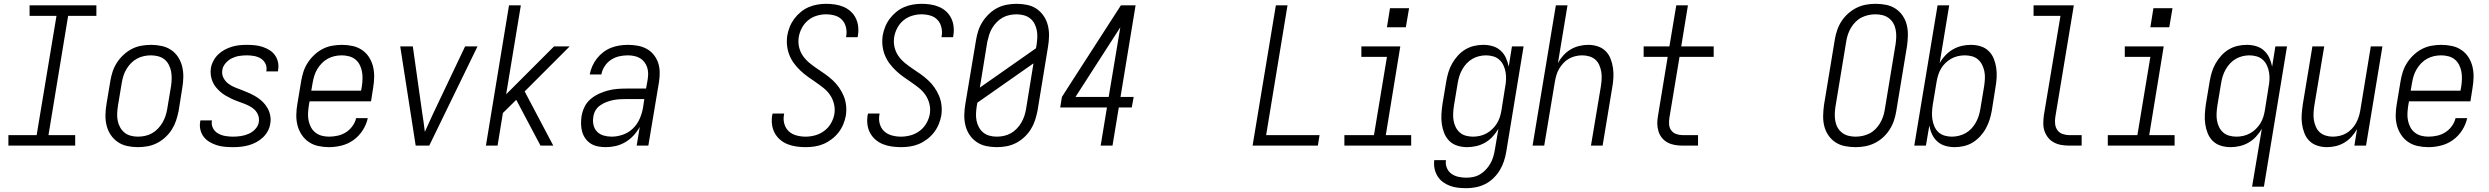

<svg xmlns="http://www.w3.org/2000/svg" viewBox="-20 -763 13040 1006"><path d="M24 0V-55H172L276 -680H135V-735H485V-680H337L234 -55H374V0Z M702 8Q673 8 646 2Q619 -4 597 -19Q575 -34 560 -56.5Q545 -79 538.5 -105.5Q532 -132 532.5 -160.5Q533 -189 538 -218L558 -338Q562 -363 570 -387.5Q578 -412 592.5 -434.5Q607 -457 627.5 -476Q648 -495 671.5 -507Q695 -519 721 -523.5Q747 -528 772 -528Q800 -528 827.5 -522Q855 -516 877 -501Q899 -486 913.5 -463.5Q928 -441 934.5 -414.5Q941 -388 940.5 -359.5Q940 -331 935 -302L916 -182Q911 -157 903 -132.5Q895 -108 881 -85.5Q867 -63 846.5 -44Q826 -25 802 -13Q778 -1 752.5 3.5Q727 8 702 8ZM703 -47Q721 -47 740 -51Q759 -55 776 -64.5Q793 -74 807 -88.5Q821 -103 831 -120Q841 -137 847 -155Q853 -173 856 -191L876 -311Q879 -331 879.5 -350.5Q880 -370 876.5 -388.5Q873 -407 864.5 -423.5Q856 -440 842 -451.5Q828 -463 809 -468Q790 -473 771 -473Q752 -473 733.5 -469Q715 -465 697.5 -455.5Q680 -446 666 -431.5Q652 -417 642 -400Q632 -383 626.5 -365Q621 -347 618 -329L598 -209Q595 -189 594 -169.5Q593 -150 596.5 -131.5Q600 -113 609 -96.5Q618 -80 632 -68.5Q646 -57 664.5 -52Q683 -47 703 -47Z M1201 8Q1179 8 1157 6Q1135 4 1115 -2.5Q1095 -9 1077.5 -19.5Q1060 -30 1047.5 -46Q1035 -62 1030 -83Q1025 -104 1029 -126Q1029 -128 1029.5 -129.5Q1030 -131 1030 -132H1091Q1091 -131 1090.5 -130.5Q1090 -130 1090 -129Q1087 -108 1096.5 -90.5Q1106 -73 1123 -63.5Q1140 -54 1160 -50.5Q1180 -47 1201 -47Q1221 -47 1241.5 -50Q1262 -53 1282 -61.5Q1302 -70 1317.5 -86.5Q1333 -103 1336 -123Q1339 -142 1333 -158.5Q1327 -175 1315 -187Q1303 -199 1287.5 -207Q1272 -215 1256 -221Q1240 -227 1223.5 -233Q1207 -239 1191.5 -246.5Q1176 -254 1161.5 -262.5Q1147 -271 1134 -282.5Q1121 -294 1110.5 -307Q1100 -320 1093.5 -336Q1087 -352 1084.5 -369.5Q1082 -387 1085 -406Q1088 -425 1098 -444Q1108 -463 1123 -477.5Q1138 -492 1156.5 -502Q1175 -512 1194.5 -518Q1214 -524 1233.5 -526Q1253 -528 1273 -528Q1294 -528 1315 -526Q1336 -524 1355.5 -517.5Q1375 -511 1392 -500.5Q1409 -490 1420.5 -474Q1432 -458 1436.5 -437.5Q1441 -417 1437 -396Q1437 -394 1436.5 -392.5Q1436 -391 1436 -389H1375Q1375 -390 1375.5 -391Q1376 -392 1376 -393Q1379 -413 1370.5 -430Q1362 -447 1346.5 -456.5Q1331 -466 1312 -469.5Q1293 -473 1273 -473Q1254 -473 1234 -470Q1214 -467 1195.5 -458Q1177 -449 1162.5 -432.5Q1148 -416 1145 -397Q1141 -375 1150.5 -356Q1160 -337 1176.5 -324.5Q1193 -312 1212.5 -304.5Q1232 -297 1251.5 -289.5Q1271 -282 1289.5 -273.5Q1308 -265 1325.5 -254Q1343 -243 1357.5 -228.5Q1372 -214 1382 -196Q1392 -178 1396 -157Q1400 -136 1396 -115Q1393 -94 1382.5 -75Q1372 -56 1356 -41.5Q1340 -27 1321 -17Q1302 -7 1281.5 -1.5Q1261 4 1241 6Q1221 8 1201 8Z M1704 8Q1675 8 1647.5 2Q1620 -4 1598 -19Q1576 -34 1561 -56.5Q1546 -79 1539 -105.5Q1532 -132 1532.5 -160.5Q1533 -189 1538 -218L1558 -338Q1562 -363 1570 -387.5Q1578 -412 1592.5 -434.5Q1607 -457 1627.5 -476Q1648 -495 1671.5 -507Q1695 -519 1721 -523.5Q1747 -528 1772 -528Q1800 -528 1827.5 -522Q1855 -516 1877 -501Q1899 -486 1913.5 -463.5Q1928 -441 1934.5 -414.5Q1941 -388 1940.5 -359.5Q1940 -331 1935 -302L1924 -232H1602L1598 -209Q1595 -189 1594 -169Q1593 -149 1597 -130.5Q1601 -112 1609.5 -96Q1618 -80 1632.5 -68.5Q1647 -57 1665.5 -52Q1684 -47 1704 -47Q1726 -47 1749 -52Q1772 -57 1792 -69.5Q1812 -82 1826.5 -102Q1841 -122 1846 -144H1907Q1900 -111 1880.5 -80.5Q1861 -50 1832.5 -29.5Q1804 -9 1770.5 -0.5Q1737 8 1704 8ZM1611 -288H1872L1876 -311Q1879 -331 1879.5 -350.5Q1880 -370 1876.5 -388.5Q1873 -407 1864.5 -423.5Q1856 -440 1842 -451.5Q1828 -463 1809 -468Q1790 -473 1771 -473Q1752 -473 1733.5 -469Q1715 -465 1697.5 -455.5Q1680 -446 1666 -431.5Q1652 -417 1642 -400Q1632 -383 1626.5 -365Q1621 -347 1618 -329Z M2158 0 2077 -520H2143L2192 -173Q2196 -148 2199.5 -123Q2203 -98 2206 -72Q2217 -98 2229 -123Q2241 -148 2252 -173L2417 -520H2482L2229 0Z M2526 0 2647 -735H2709L2632 -269L2883 -520H2965L2729 -284L2879 0H2812L2741 -134L2685 -240L2615 -171L2587 0Z M3154 8Q3133 8 3112.5 4Q3092 0 3075.5 -10.5Q3059 -21 3047.5 -37Q3036 -53 3030.5 -72Q3025 -91 3024.5 -112Q3024 -133 3027 -154Q3031 -178 3042 -201.5Q3053 -225 3073 -242.5Q3093 -260 3116.5 -271Q3140 -282 3164.5 -288.5Q3189 -295 3213 -297Q3237 -299 3262 -299H3365L3373 -343Q3376 -360 3376 -377Q3376 -394 3371 -409.5Q3366 -425 3356.5 -437.5Q3347 -450 3333.5 -458Q3320 -466 3303.5 -469.5Q3287 -473 3270 -473Q3247 -473 3224.5 -468Q3202 -463 3182 -450Q3162 -437 3148.5 -416.5Q3135 -396 3131 -373H3070Q3074 -395 3083.5 -416.5Q3093 -438 3107.5 -456.5Q3122 -475 3141 -489.5Q3160 -504 3181.5 -512.5Q3203 -521 3225.5 -524.5Q3248 -528 3270 -528Q3296 -528 3321 -523.5Q3346 -519 3367.5 -507.5Q3389 -496 3404.5 -477Q3420 -458 3428 -435Q3436 -412 3436.5 -386Q3437 -360 3433 -334L3377 0H3316L3332 -98Q3319 -74 3299.5 -53Q3280 -32 3256 -18Q3232 -4 3206 2Q3180 8 3154 8ZM3185 -47Q3214 -47 3244 -57.5Q3274 -68 3296.5 -90Q3319 -112 3331.5 -140.5Q3344 -169 3349 -198L3356 -244H3262Q3244 -244 3227 -243Q3210 -242 3192.5 -238.5Q3175 -235 3158 -228.5Q3141 -222 3125.5 -211.5Q3110 -201 3100.5 -185Q3091 -169 3089 -152Q3085 -130 3089.5 -109Q3094 -88 3108 -73.5Q3122 -59 3142.5 -53Q3163 -47 3185 -47Z M4201 8Q4176 8 4152 4.5Q4128 1 4106.5 -7.5Q4085 -16 4067.5 -31Q4050 -46 4039 -66.5Q4028 -87 4025 -111Q4022 -135 4026 -160Q4027 -162 4027.5 -164Q4028 -166 4028 -168H4089Q4088 -167 4088 -165.5Q4088 -164 4088 -163Q4083 -138 4089.5 -114.5Q4096 -91 4112.5 -75.5Q4129 -60 4152.5 -53.5Q4176 -47 4201 -47Q4226 -47 4251.5 -54Q4277 -61 4299 -77.5Q4321 -94 4334.5 -118Q4348 -142 4352 -167Q4356 -194 4349.5 -219.5Q4343 -245 4329 -265.5Q4315 -286 4295 -302Q4275 -318 4254.5 -332Q4234 -346 4213.5 -360.5Q4193 -375 4174.5 -392.5Q4156 -410 4141 -430Q4126 -450 4116.5 -473.5Q4107 -497 4104 -523.5Q4101 -550 4105 -577Q4109 -600 4118 -622.5Q4127 -645 4141.5 -664.5Q4156 -684 4175.5 -700Q4195 -716 4217 -725.5Q4239 -735 4262.5 -739Q4286 -743 4308 -743Q4332 -743 4355.5 -739.5Q4379 -736 4400 -727Q4421 -718 4437.5 -703Q4454 -688 4464 -667.5Q4474 -647 4476.5 -623.5Q4479 -600 4475 -576Q4475 -574 4474.5 -572Q4474 -570 4473 -568H4413Q4413 -569 4413 -570.5Q4413 -572 4414 -574Q4418 -597 4412.5 -620Q4407 -643 4392 -659Q4377 -675 4354.5 -681.5Q4332 -688 4308 -688Q4284 -688 4259 -680.5Q4234 -673 4214 -656.5Q4194 -640 4181.5 -616.5Q4169 -593 4165 -568Q4161 -541 4167 -515.5Q4173 -490 4187.5 -469.5Q4202 -449 4221.5 -433Q4241 -417 4262 -403Q4283 -389 4303.5 -374.5Q4324 -360 4342.5 -343Q4361 -326 4375.5 -305.5Q4390 -285 4400 -261.5Q4410 -238 4413 -211.5Q4416 -185 4412 -158Q4408 -135 4398.5 -112Q4389 -89 4373.5 -69Q4358 -49 4337.5 -33.5Q4317 -18 4294.5 -8.5Q4272 1 4248 4.5Q4224 8 4201 8Z M4701 8Q4676 8 4652 4.5Q4628 1 4606.5 -7.5Q4585 -16 4567.5 -31Q4550 -46 4539 -66.5Q4528 -87 4525 -111Q4522 -135 4526 -160Q4527 -162 4527.5 -164Q4528 -166 4528 -168H4589Q4588 -167 4588 -165.5Q4588 -164 4588 -163Q4583 -138 4589.5 -114.5Q4596 -91 4612.5 -75.5Q4629 -60 4652.5 -53.5Q4676 -47 4701 -47Q4726 -47 4751.5 -54Q4777 -61 4799 -77.5Q4821 -94 4834.5 -118Q4848 -142 4852 -167Q4856 -194 4849.5 -219.5Q4843 -245 4829 -265.5Q4815 -286 4795 -302Q4775 -318 4754.5 -332Q4734 -346 4713.5 -360.5Q4693 -375 4674.5 -392.5Q4656 -410 4641 -430Q4626 -450 4616.5 -473.5Q4607 -497 4604 -523.5Q4601 -550 4605 -577Q4609 -600 4618 -622.5Q4627 -645 4641.5 -664.5Q4656 -684 4675.5 -700Q4695 -716 4717 -725.5Q4739 -735 4762.5 -739Q4786 -743 4808 -743Q4832 -743 4855.5 -739.5Q4879 -736 4900 -727Q4921 -718 4937.5 -703Q4954 -688 4964 -667.5Q4974 -647 4976.5 -623.5Q4979 -600 4975 -576Q4975 -574 4974.5 -572Q4974 -570 4973 -568H4913Q4913 -569 4913 -570.5Q4913 -572 4914 -574Q4918 -597 4912.5 -620Q4907 -643 4892 -659Q4877 -675 4854.5 -681.5Q4832 -688 4808 -688Q4784 -688 4759 -680.5Q4734 -673 4714 -656.5Q4694 -640 4681.5 -616.5Q4669 -593 4665 -568Q4661 -541 4667 -515.5Q4673 -490 4687.5 -469.5Q4702 -449 4721.5 -433Q4741 -417 4762 -403Q4783 -389 4803.5 -374.5Q4824 -360 4842.5 -343Q4861 -326 4875.5 -305.5Q4890 -285 4900 -261.5Q4910 -238 4913 -211.5Q4916 -185 4912 -158Q4908 -135 4898.5 -112Q4889 -89 4873.5 -69Q4858 -49 4837.5 -33.5Q4817 -18 4794.5 -8.5Q4772 1 4748 4.5Q4724 8 4701 8Z M5202 8Q5173 8 5146 2Q5119 -4 5097 -19Q5075 -34 5060 -56.5Q5045 -79 5038.5 -105.5Q5032 -132 5032.5 -160.5Q5033 -189 5038 -218L5094 -553Q5098 -578 5106 -602.5Q5114 -627 5128.5 -649.5Q5143 -672 5163 -691Q5183 -710 5207 -722Q5231 -734 5256.5 -738.5Q5282 -743 5307 -743Q5336 -743 5363.5 -737Q5391 -731 5412.5 -716Q5434 -701 5449 -678.5Q5464 -656 5470.5 -629.5Q5477 -603 5476.5 -574.5Q5476 -546 5471 -517L5416 -182Q5411 -157 5403 -132.5Q5395 -108 5381 -85.5Q5367 -63 5346.5 -44Q5326 -25 5302 -13Q5278 -1 5252.5 3.5Q5227 8 5202 8ZM5114 -304 5408 -510 5411 -526Q5414 -546 5415 -565.5Q5416 -585 5412.5 -603.5Q5409 -622 5400.5 -638.5Q5392 -655 5377.5 -666.5Q5363 -678 5344.5 -683Q5326 -688 5306 -688Q5288 -688 5269 -684Q5250 -680 5233 -670.5Q5216 -661 5202 -646.5Q5188 -632 5178 -615Q5168 -598 5162.5 -580Q5157 -562 5153 -544ZM5203 -47Q5221 -47 5240 -51Q5259 -55 5276 -64.5Q5293 -74 5307 -88.5Q5321 -103 5331 -120Q5341 -137 5347 -155Q5353 -173 5356 -191L5395 -431L5101 -225L5098 -209Q5095 -189 5094 -169.5Q5093 -150 5096.5 -131.5Q5100 -113 5109 -96.5Q5118 -80 5132 -68.5Q5146 -57 5164.5 -52Q5183 -47 5203 -47Z M5747 0 5780 -200H5535L5544 -255L5588 -324L5853 -735H5930L5851 -255H5920L5910 -200H5842L5809 0ZM5789 -255 5850 -620 5615 -255Z M6543 0 6665 -735H6726L6614 -55H6894L6885 0Z M7024 0V-55H7179L7247 -465H7113V-520H7317L7241 -55H7374V0ZM7346 -620H7247L7263 -720H7363Z M7664 223Q7641 223 7619 220.5Q7597 218 7577 210.5Q7557 203 7540 190.5Q7523 178 7512 160Q7501 142 7496.5 120.5Q7492 99 7495 76H7556Q7553 98 7561 117Q7569 136 7585 147.5Q7601 159 7621.5 163.5Q7642 168 7664 168Q7682 168 7700.5 164Q7719 160 7735.5 150Q7752 140 7765.5 125.5Q7779 111 7788.5 94.5Q7798 78 7803.5 60Q7809 42 7812 24L7831 -88Q7818 -66 7800.5 -47Q7783 -28 7761 -15.5Q7739 -3 7715 2.5Q7691 8 7667 8Q7641 8 7616.5 0.5Q7592 -7 7574.5 -24Q7557 -41 7547.5 -64.5Q7538 -88 7534.5 -113Q7531 -138 7532.5 -164.5Q7534 -191 7538 -218L7558 -338Q7562 -361 7569 -384.5Q7576 -408 7588.5 -430Q7601 -452 7618.5 -471.5Q7636 -491 7658 -504Q7680 -517 7704 -522.5Q7728 -528 7752 -528Q7778 -528 7801.5 -521Q7825 -514 7842.5 -498Q7860 -482 7870 -460.5Q7880 -439 7885 -414L7902 -520H7963L7872 33Q7868 57 7860 81.5Q7852 106 7838.5 128.5Q7825 151 7805.5 170Q7786 189 7762.5 201Q7739 213 7713.5 218Q7688 223 7664 223ZM7698 -47Q7716 -47 7734 -51Q7752 -55 7768.5 -64Q7785 -73 7799 -86.5Q7813 -100 7823 -116Q7833 -132 7838.5 -149.5Q7844 -167 7847 -185L7866 -305Q7870 -325 7871 -344.5Q7872 -364 7869 -383Q7866 -402 7858 -419.5Q7850 -437 7836.5 -449.5Q7823 -462 7804.5 -467.5Q7786 -473 7766 -473Q7748 -473 7729.5 -468.5Q7711 -464 7694.5 -454.5Q7678 -445 7664.5 -430.5Q7651 -416 7641.5 -399Q7632 -382 7626.5 -364.5Q7621 -347 7618 -329L7598 -209Q7595 -189 7594 -169.5Q7593 -150 7596 -132Q7599 -114 7607 -97.5Q7615 -81 7628.5 -69Q7642 -57 7660.5 -52Q7679 -47 7698 -47Z M8010 0 8132 -735H8193L8143 -433Q8155 -455 8172 -473.5Q8189 -492 8210.5 -504.5Q8232 -517 8255.5 -522.5Q8279 -528 8302 -528Q8328 -528 8352 -520Q8376 -512 8393 -495Q8410 -478 8419 -454.5Q8428 -431 8431.5 -406Q8435 -381 8433.5 -355Q8432 -329 8427 -302L8377 0H8316L8368 -311Q8371 -331 8372 -350Q8373 -369 8370 -387Q8367 -405 8359.5 -422Q8352 -439 8339 -450.5Q8326 -462 8308 -467.5Q8290 -473 8270 -473Q8253 -473 8235.5 -469Q8218 -465 8201.5 -456Q8185 -447 8172 -433Q8159 -419 8149.5 -403Q8140 -387 8135 -370Q8130 -353 8127 -335L8071 0Z M8796 0Q8775 0 8755 -3.5Q8735 -7 8718 -16Q8701 -25 8688.5 -40Q8676 -55 8670 -74Q8664 -93 8663.5 -113.5Q8663 -134 8667 -155L8718 -465H8592V-520H8727L8763 -735H8824L8789 -520H8959V-465H8780L8727 -146Q8724 -128 8725.5 -110.5Q8727 -93 8736.5 -80Q8746 -67 8762 -61Q8778 -55 8796 -55H8877V0Z M9702 8Q9674 8 9646.5 2.5Q9619 -3 9597 -17.5Q9575 -32 9560 -54Q9545 -76 9538.5 -102Q9532 -128 9532.5 -156Q9533 -184 9537 -213L9594 -558Q9598 -582 9606.5 -606.5Q9615 -631 9629.5 -653Q9644 -675 9664.5 -693Q9685 -711 9708.5 -722.5Q9732 -734 9757 -738.5Q9782 -743 9807 -743Q9836 -743 9863 -737.5Q9890 -732 9912 -717.5Q9934 -703 9949 -681Q9964 -659 9970.5 -633Q9977 -607 9976.5 -579Q9976 -551 9972 -522L9915 -177Q9911 -153 9902.5 -128.5Q9894 -104 9879.5 -82Q9865 -60 9845 -42Q9825 -24 9801 -12.5Q9777 -1 9752 3.5Q9727 8 9702 8ZM9703 -47Q9721 -47 9739.5 -51Q9758 -55 9775 -63.5Q9792 -72 9806 -86Q9820 -100 9830 -116.5Q9840 -133 9846 -150.5Q9852 -168 9855 -186L9912 -531Q9915 -551 9915.5 -570Q9916 -589 9912.5 -607.5Q9909 -626 9900 -641.5Q9891 -657 9876.5 -668Q9862 -679 9844 -683.5Q9826 -688 9806 -688Q9788 -688 9769.5 -684Q9751 -680 9734 -671.5Q9717 -663 9703 -649Q9689 -635 9679 -618.5Q9669 -602 9663 -584.5Q9657 -567 9654 -549L9597 -204Q9594 -184 9593.5 -165Q9593 -146 9596.5 -127.5Q9600 -109 9609 -93.5Q9618 -78 9632.5 -67Q9647 -56 9665 -51.5Q9683 -47 9703 -47Z M10221 8Q10196 8 10172 1Q10148 -6 10130.5 -22Q10113 -38 10103 -59.5Q10093 -81 10089 -106L10071 0H10010L10132 -735H10193L10143 -432Q10155 -454 10173 -473Q10191 -492 10213 -504.5Q10235 -517 10259 -522.5Q10283 -528 10306 -528Q10333 -528 10357.5 -520.5Q10382 -513 10399.5 -496Q10417 -479 10426.5 -455.5Q10436 -432 10439.5 -407Q10443 -382 10441.5 -355.5Q10440 -329 10435 -302L10416 -182Q10412 -159 10404.5 -135.5Q10397 -112 10385 -90Q10373 -68 10355 -48.5Q10337 -29 10315.5 -16Q10294 -3 10269.5 2.5Q10245 8 10221 8ZM10207 -47Q10225 -47 10243.5 -51.5Q10262 -56 10279 -65.5Q10296 -75 10309.5 -89.5Q10323 -104 10332.5 -121Q10342 -138 10347.5 -155.5Q10353 -173 10356 -191L10376 -311Q10379 -331 10380 -350.5Q10381 -370 10377.5 -388Q10374 -406 10366 -422.5Q10358 -439 10344.5 -451Q10331 -463 10312.5 -468Q10294 -473 10275 -473Q10257 -473 10239 -469Q10221 -465 10204.5 -456Q10188 -447 10174 -433.5Q10160 -420 10150.5 -404Q10141 -388 10135.5 -370.5Q10130 -353 10127 -335L10107 -215Q10104 -195 10103 -175.5Q10102 -156 10105 -137Q10108 -118 10115.5 -100.5Q10123 -83 10136.5 -70.5Q10150 -58 10168.5 -52.5Q10187 -47 10207 -47Z M10822 0Q10801 0 10780.5 -3.5Q10760 -7 10742 -16.5Q10724 -26 10711.5 -41.5Q10699 -57 10692.5 -76Q10686 -95 10686 -116.5Q10686 -138 10689 -159L10776 -680H10635V-735H10846L10749 -150Q10746 -132 10748 -113.5Q10750 -95 10760 -81Q10770 -67 10787 -61Q10804 -55 10822 -55H10887V0Z M11024 0V-55H11179L11247 -465H11113V-520H11317L11241 -55H11374V0ZM11346 -620H11247L11263 -720H11363Z M11780 215 11831 -88Q11818 -66 11800.5 -47Q11783 -28 11761 -15.5Q11739 -3 11715 2.5Q11691 8 11667 8Q11641 8 11616.5 0.5Q11592 -7 11574.5 -24Q11557 -41 11547.5 -64.5Q11538 -88 11534.5 -113Q11531 -138 11532.5 -164.5Q11534 -191 11538 -218L11558 -338Q11562 -361 11569 -384.5Q11576 -408 11588.5 -430Q11601 -452 11618.5 -471.5Q11636 -491 11658 -504Q11680 -517 11704 -522.5Q11728 -528 11752 -528Q11778 -528 11801.5 -521Q11825 -514 11842.5 -498Q11860 -482 11870 -460.5Q11880 -439 11885 -414L11902 -520H11963L11842 215ZM11698 -47Q11716 -47 11734 -51Q11752 -55 11768.5 -64Q11785 -73 11799 -86.5Q11813 -100 11823 -116Q11833 -132 11838.5 -149.5Q11844 -167 11847 -185L11866 -305Q11870 -325 11871 -344.5Q11872 -364 11869 -383Q11866 -402 11858 -419.5Q11850 -437 11836.5 -449.5Q11823 -462 11804.5 -467.5Q11786 -473 11766 -473Q11748 -473 11729.5 -468.5Q11711 -464 11694.5 -454.5Q11678 -445 11664.5 -430.5Q11651 -416 11641.5 -399Q11632 -382 11626.5 -364.5Q11621 -347 11618 -329L11598 -209Q11595 -189 11594 -169.5Q11593 -150 11596 -132Q11599 -114 11607 -97.5Q11615 -81 11628.5 -69Q11642 -57 11660.5 -52Q11679 -47 11698 -47Z M12172 8Q12146 8 12121.5 0Q12097 -8 12080 -25Q12063 -42 12054 -65.5Q12045 -89 12041.5 -114Q12038 -139 12040 -165Q12042 -191 12046 -218L12096 -520H12158L12106 -209Q12103 -189 12102 -170Q12101 -151 12104 -133Q12107 -115 12114.5 -98Q12122 -81 12135 -69.5Q12148 -58 12166 -52.5Q12184 -47 12203 -47Q12220 -47 12238 -51Q12256 -55 12272 -64Q12288 -73 12301.5 -87Q12315 -101 12324 -117Q12333 -133 12338.5 -150Q12344 -167 12347 -185L12402 -520H12463L12377 0H12316L12330 -87Q12318 -65 12301 -46.5Q12284 -28 12263 -15.5Q12242 -3 12218.5 2.5Q12195 8 12172 8Z M12704 8Q12675 8 12647.5 2Q12620 -4 12598 -19Q12576 -34 12561 -56.5Q12546 -79 12539 -105.5Q12532 -132 12532.5 -160.5Q12533 -189 12538 -218L12558 -338Q12562 -363 12570 -387.5Q12578 -412 12592.5 -434.5Q12607 -457 12627.5 -476Q12648 -495 12671.5 -507Q12695 -519 12721 -523.5Q12747 -528 12772 -528Q12800 -528 12827.5 -522Q12855 -516 12877 -501Q12899 -486 12913.5 -463.5Q12928 -441 12934.5 -414.5Q12941 -388 12940.5 -359.5Q12940 -331 12935 -302L12924 -232H12602L12598 -209Q12595 -189 12594 -169Q12593 -149 12597 -130.5Q12601 -112 12609.5 -96Q12618 -80 12632.5 -68.5Q12647 -57 12665.5 -52Q12684 -47 12704 -47Q12726 -47 12749 -52Q12772 -57 12792 -69.5Q12812 -82 12826.5 -102Q12841 -122 12846 -144H12907Q12900 -111 12880.5 -80.5Q12861 -50 12832.5 -29.5Q12804 -9 12770.5 -0.5Q12737 8 12704 8ZM12611 -288H12872L12876 -311Q12879 -331 12879.5 -350.5Q12880 -370 12876.5 -388.5Q12873 -407 12864.5 -423.5Q12856 -440 12842 -451.5Q12828 -463 12809 -468Q12790 -473 12771 -473Q12752 -473 12733.5 -469Q12715 -465 12697.5 -455.5Q12680 -446 12666 -431.5Q12652 -417 12642 -400Q12632 -383 12626.5 -365Q12621 -347 12618 -329Z"/></svg>

Font: Iosevka SS04 Light Oblique
Style: Regular
Weight: 300
Italic angle: -9°
Monospace: yes
Designer: Belleve Invis
Foundry: Belleve Invis
Version: Version 19.0.0; ttfautohint (v1.8.4)